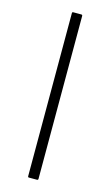

<svg xmlns="http://www.w3.org/2000/svg" viewBox="-108 -714 433 755"><g transform="rotate(15 108.5 -336.5)"><path d="M130 -5Q130 0 125 0H92Q88 0 88 -5V-668Q88 -673 92 -673H125Q130 -673 130 -668Z"/></g></svg>

Font: Glory ExtraLight
Style: Regular
Weight: 250
Version: Version 1.011